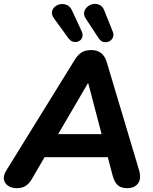

<svg xmlns="http://www.w3.org/2000/svg" viewBox="-29 -976 802 1005"><path d="M59 9Q32 9 13.5 -3.5Q-5 -16 -8.5 -36.5Q-12 -57 3 -82L361 -661Q378 -689 398 -701.5Q418 -714 449 -714Q480 -714 500.5 -698Q521 -682 530 -650L699 -85Q708 -54 702 -33.5Q696 -13 679 -2Q662 9 638 9Q604 9 586.5 -7.5Q569 -24 560 -59L527 -185L572 -153H166L221 -182L136 -36Q123 -14 104.5 -2.5Q86 9 59 9ZM431 -540 259 -246 237 -274H541L511 -243L433 -540ZM488 -775 421 -877Q408 -896 411.5 -912.5Q415 -929 428.5 -940.5Q442 -952 459 -955Q476 -958 492.5 -950Q509 -942 517 -921L561 -811Q568 -794 562 -780Q556 -766 542.5 -759.5Q529 -753 514 -756Q499 -759 488 -775ZM329 -776 255 -878Q241 -896 243 -912.5Q245 -929 257.5 -940Q270 -951 287 -954Q304 -957 321 -950Q338 -943 348 -921L399 -811Q406 -795 401.5 -781Q397 -767 384 -760.5Q371 -754 356 -757Q341 -760 329 -776Z"/></svg>

Font: Nunito ExtraLight ExtraBold
Style: Italic
Weight: 800
Italic angle: -9°
Version: Version 3.602